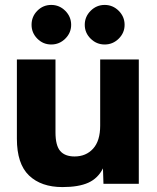

<svg xmlns="http://www.w3.org/2000/svg" viewBox="-20 -739 631 772"><path d="M231 13.2Q145.5 13.2 96.7 -33.4Q47.9 -80.1 47.9 -181.2V-500H203.1V-207Q203.1 -153.8 222.2 -131.8Q241.2 -109.9 279.8 -109.9Q325.7 -109.9 354.2 -141.1Q382.8 -172.4 382.8 -233.9V-500H538.1V0H396L394 -62Q374 -22 335.2 -4.4Q296.4 13.2 231 13.2ZM106.9 -639.2Q106.9 -672.4 130.1 -695.8Q153.3 -719.2 186 -719.2Q218.8 -719.2 242.4 -695.6Q266.1 -671.9 266.1 -639.2Q266.1 -606.9 242.4 -583.5Q218.8 -560.1 186 -560.1Q153.3 -560.1 130.1 -583.5Q106.9 -606.9 106.9 -639.2ZM320.8 -639.2Q320.8 -671.9 344.5 -695.6Q368.2 -719.2 400.9 -719.2Q433.6 -719.2 457.3 -695.6Q481 -671.9 481 -639.2Q481 -606.9 457.3 -583.5Q433.6 -560.1 400.9 -560.1Q368.2 -560.1 344.5 -583.5Q320.8 -606.9 320.8 -639.2Z"/></svg>

Font: Human Sans
Style: Bold
Weight: 700
Designer: Tim Radville
Foundry: Continuum
Version: Version 1.000;FEAKit 1.0